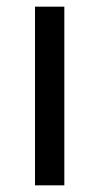

<svg xmlns="http://www.w3.org/2000/svg" viewBox="-20 -556 298 576"><path d="M173 0V-536H85V0Z"/></svg>

Font: Noto Sans Hebrew Droid
Style: Bold
Weight: 700
Designer: Monotype Design Team
Foundry: Monotype Imaging Inc.
Version: Version 1.100